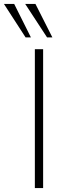

<svg xmlns="http://www.w3.org/2000/svg" viewBox="-81 -955 335 975"><path d="M96 0V-705H138V0ZM158 -765 47 -935H99L185 -765ZM49 -765 -61 -935H-9L76 -765Z"/></svg>

Font: Nunito Sans 12pt ExtraLight
Style: Regular
Weight: 200
Designer: Vernon Adams
Foundry: Vernon Adams
Version: Version 3.101;gftools[0.9.27]